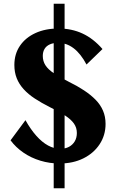

<svg xmlns="http://www.w3.org/2000/svg" viewBox="-20 -862 626 1024"><path d="M297.4 10Q245 10 195.3 -5Q145.6 -20 104.8 -48.1Q63.9 -76.2 36.3 -113.6L115.8 -221Q143.3 -172 173.7 -137.8Q204.1 -103.6 236.4 -86Q268.7 -68.4 301.5 -68.4Q328.2 -68.4 347.8 -78.9Q367.4 -89.4 378.7 -108.3Q389.9 -127.2 389.9 -152.7Q389.9 -180.9 374.5 -202.9Q359.1 -224.9 327.3 -245.8Q295.6 -266.6 245.8 -290.6Q200.8 -313.3 165.7 -336.4Q130.6 -359.4 106.2 -386.3Q81.7 -413.1 69.2 -444.7Q56.6 -476.3 56.6 -515.3Q56.6 -573.9 86.3 -617.6Q115.9 -661.3 168.9 -685.6Q221.9 -710 292.4 -710Q362.5 -710 420.3 -683.1Q478.1 -656.3 526.6 -600.4L441.4 -517.9Q410.4 -576.2 372.4 -604.9Q334.4 -633.6 289.5 -633.6Q264.6 -633.6 246.1 -625.4Q227.5 -617.3 217.9 -601.6Q208.2 -585.9 208.2 -563.8Q208.2 -535.8 222.5 -513.7Q236.8 -491.5 267.5 -471.1Q298.3 -450.6 347.1 -425.8Q391.6 -404.1 427.6 -380.3Q463.7 -356.6 489.7 -330.1Q515.6 -303.7 529.3 -271.9Q543 -240.2 543 -201.1Q543 -140.5 511.2 -92.5Q479.4 -44.4 424.3 -17.2Q369.2 10 297.4 10ZM266.4 142V-842H324.5V142Z"/></svg>

Font: Sutasoma
Style: Regular
Weight: 400
Designer: Izhar Fathurrohim, Akbar Rohmanto, Arusyal Khofiqoini
Foundry: Kiwari Kolektiv
Version: Version 1.102